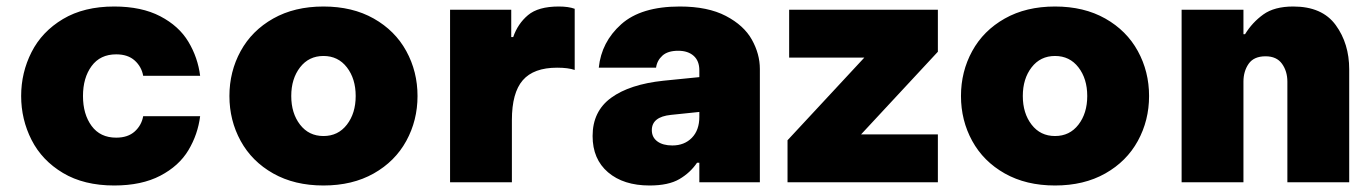

<svg xmlns="http://www.w3.org/2000/svg" viewBox="-20 -560 4216 590"><path d="M45 -265Q45 -337 77 -400Q109 -463 173.5 -501.5Q238 -540 331 -540Q415 -540 472.5 -510Q530 -480 559 -431.5Q588 -383 595 -327H420Q415 -355 394 -374Q373 -393 337 -393Q288 -393 261.5 -357Q235 -321 235 -265Q235 -209 261.5 -173Q288 -137 337 -137Q373 -137 394 -156Q415 -175 420 -203H595Q588 -147 559 -98.5Q530 -50 472.5 -20Q415 10 331 10Q238 10 173.5 -28.5Q109 -67 77 -130Q45 -193 45 -265Z M685 -265Q685 -340 719.5 -403Q754 -466 819.5 -503Q885 -540 974 -540Q1063 -540 1128.5 -503Q1194 -466 1228.5 -403Q1263 -340 1263 -265Q1263 -190 1228.5 -127Q1194 -64 1128.5 -27Q1063 10 974 10Q885 10 819.5 -27Q754 -64 719.5 -127Q685 -190 685 -265ZM1073 -265Q1073 -318 1046 -353Q1019 -388 974 -388Q929 -388 902 -353Q875 -318 875 -265Q875 -212 902 -177Q929 -142 974 -142Q1019 -142 1046 -177Q1073 -212 1073 -265Z M1363 0V-530H1551V-446H1557Q1571 -487 1602.5 -513.5Q1634 -540 1697 -540Q1727 -540 1746 -533V-345Q1726 -352 1692 -352Q1620 -352 1586.5 -313.5Q1553 -275 1553 -191V0Z M2315 -348V0H2129V-60H2122Q2101 -29 2067.5 -9.5Q2034 10 1976 10Q1896 10 1848.5 -30.5Q1801 -71 1801 -142Q1801 -218 1858 -259.5Q1915 -301 2019 -312L2129 -323V-344Q2129 -373 2111.5 -388.5Q2094 -404 2064 -404Q2032 -404 2015.5 -389Q1999 -374 1996 -352H1820Q1828 -431 1889 -485.5Q1950 -540 2069 -540Q2155 -540 2210.5 -511Q2266 -482 2290.5 -438Q2315 -394 2315 -348ZM2129 -201V-216L2042 -207Q1983 -201 1983 -160Q1983 -138 2000 -125.5Q2017 -113 2046 -113Q2083 -113 2106 -136.5Q2129 -160 2129 -201Z M2862 0H2400V-129L2636 -383H2405V-530H2862V-401L2626 -147H2862Z M2933 -265Q2933 -340 2967.5 -403Q3002 -466 3067.5 -503Q3133 -540 3222 -540Q3311 -540 3376.5 -503Q3442 -466 3476.5 -403Q3511 -340 3511 -265Q3511 -190 3476.5 -127Q3442 -64 3376.5 -27Q3311 10 3222 10Q3133 10 3067.5 -27Q3002 -64 2967.5 -127Q2933 -190 2933 -265ZM3321 -265Q3321 -318 3294 -353Q3267 -388 3222 -388Q3177 -388 3150 -353Q3123 -318 3123 -265Q3123 -212 3150 -177Q3177 -142 3222 -142Q3267 -142 3294 -177Q3321 -212 3321 -265Z M3611 0V-530H3801V-455H3806Q3828 -491 3862 -515.5Q3896 -540 3954 -540Q4043 -540 4084.5 -483Q4126 -426 4126 -347V0H3936V-309Q3936 -341 3919.5 -364Q3903 -387 3869 -387Q3833 -387 3817 -364Q3801 -341 3801 -309V0Z"/></svg>

Font: Be Vietnam Black
Style: Regular
Weight: 900
Designer: Lam Bao; Tony Le; Vietanh Nguyen
Foundry: Yellow Type Foundry
Version: Version 5.000